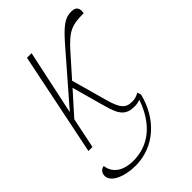

<svg xmlns="http://www.w3.org/2000/svg" viewBox="-242 -635 941 941"><g transform="rotate(-45 228.5 -164.0)"><path d="M12 0H40L73 -159L176 -274L224 -101C246 -18 270 6 328 6C338 6 351 4 366 -1C309 162 202 190 135 190C64 190 20 159 13 105C-9 108 -17 126 -18 137C-24 185 49 215 124 215C256 215 357 121 390 -13L384 -33C366 -23 352 -19 336 -19C291 -19 271 -39 250 -117L199 -300L294 -407C361 -482 390 -494 473 -494C478 -521 472 -543 436 -543C389 -543 359 -518 293 -442L82 -199L154 -536H122Z"/></g></svg>

Font: Noto Serif Condensed Thin
Style: Italic
Weight: 100
Width: 3
Italic angle: -12°
Designer: Monotype Design Team
Foundry: Monotype Imaging Inc.
Version: Version 2.013